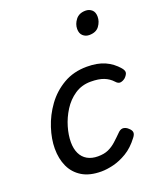

<svg xmlns="http://www.w3.org/2000/svg" viewBox="-149 -887 831 998"><g transform="rotate(-20 266.5 -388.0)"><path d="M238 19Q173 19 131.5 -6.5Q90 -32 70 -75.5Q50 -119 50 -175Q50 -228 69.5 -288Q89 -348 127 -400.5Q165 -453 221.5 -486Q278 -519 352 -519Q410 -519 450.5 -501Q491 -483 521 -448Q536 -430 531.5 -417.5Q527 -405 515 -394Q502 -384 489 -382.5Q476 -381 463 -396Q444 -417 416 -428Q388 -439 344 -439Q294 -439 255.5 -413Q217 -387 191.5 -346.5Q166 -306 153 -261.5Q140 -217 140 -178Q140 -142 152.5 -115.5Q165 -89 189.5 -75Q214 -61 248 -61Q282 -61 305.5 -71.5Q329 -82 349.5 -100.5Q370 -119 395 -144Q409 -156 423 -153.5Q437 -151 448 -140Q462 -128 463 -116Q464 -104 452 -89Q419 -45 380.5 -22Q342 1 305 10Q268 19 238 19ZM421 -669Q401 -669 386.5 -682Q372 -695 372 -720Q372 -747 390.5 -771Q409 -795 445 -795Q465 -795 479.5 -782.5Q494 -770 494 -744Q494 -717 476.5 -693Q459 -669 421 -669Z"/></g></svg>

Font: Playwrite NO
Style: Regular
Weight: 400
Designer: Veronika Burian, José Scaglione
Foundry: TypeTogether
Version: Version 1.002